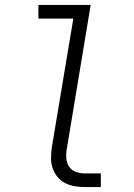

<svg xmlns="http://www.w3.org/2000/svg" viewBox="-20 -755 540 775"><path d="M322 0Q301 0 280.5 -3.5Q260 -7 242 -16.5Q224 -26 211.5 -41.5Q199 -57 192.5 -76Q186 -95 186 -116.5Q186 -138 189 -159L276 -680H135V-735H346L249 -150Q246 -132 248 -113.5Q250 -95 260 -81Q270 -67 287 -61Q304 -55 322 -55H387V0Z"/></svg>

Font: Iosevka Curly Slab LtObl
Style: Regular
Weight: 300
Italic angle: -9°
Monospace: yes
Designer: Belleve Invis
Foundry: Belleve Invis
Version: Version 11.0.0; ttfautohint (v1.8.3)